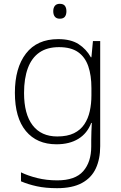

<svg xmlns="http://www.w3.org/2000/svg" viewBox="-20 -746 634 1006"><path d="M285 -541Q351 -541 391.5 -515Q432 -489 456 -446H459L467 -531H505V20Q505 87 482 136.5Q459 186 409 213Q359 240 279 240Q219 240 173 230Q127 220 90 204V157Q127 175 175.5 187Q224 199 280 199Q374 199 416 151Q458 103 458 22V-13Q458 -36 459 -57.5Q460 -79 461 -102H458Q437 -47 390.5 -18.5Q344 10 276 10Q173 10 115.5 -59.5Q58 -129 58 -260Q58 -390 116 -465.5Q174 -541 285 -541ZM289 -499Q227 -499 186.5 -471Q146 -443 126 -389Q106 -335 106 -259Q106 -148 151 -89.5Q196 -31 280 -31Q333 -31 367.5 -48Q402 -65 422 -95Q442 -125 450.5 -164Q459 -203 459 -246V-285Q459 -351 442.5 -399Q426 -447 389 -473Q352 -499 289 -499ZM293 -726Q312 -726 320 -715.5Q328 -705 328 -687Q328 -669 320 -658.5Q312 -648 293 -648Q276 -648 267.5 -658.5Q259 -669 259 -687Q259 -705 267.5 -715.5Q276 -726 293 -726Z"/></svg>

Font: Noto Sans Oriya ExtraLight
Style: Regular
Weight: 250
Version: Version 2.003